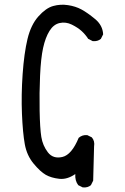

<svg xmlns="http://www.w3.org/2000/svg" viewBox="-20 -777 540 828"><path d="M336.9 31.2 317.4 21.5Q302.7 2 304.7 -26.4Q269.5 -2 235.4 -5.9Q201.2 -9.8 177.7 -22.9Q154.3 -36.1 125 -71.3Q95.7 -106.4 86.9 -155.3Q78.1 -204.1 74.7 -285.6Q71.3 -367.2 77.6 -457.5Q84 -547.9 98.6 -608.9Q113.3 -669.9 145.5 -706.1Q177.7 -742.2 209 -751Q240.2 -759.8 272.9 -754.9Q305.7 -750 331.1 -736.3Q356.4 -722.7 389.6 -695.3Q422.9 -668 424.8 -628.9L415 -609.4Q401.4 -597.7 379.9 -599.6L360.4 -609.4Q348.6 -627.9 332 -643.1Q315.4 -658.2 289.6 -670.9Q263.7 -683.6 237.3 -677.7Q210.9 -671.9 193.4 -643.6Q175.8 -615.2 166 -570.8Q156.2 -526.4 152.8 -450.7Q149.4 -375 150.9 -299.3Q152.3 -223.6 158.2 -186.5Q164.1 -149.4 186.5 -120.1Q209 -90.8 249 -100.1Q289.1 -109.4 319.3 -182.6Q335 -196.3 356.4 -194.3L376 -184.6Q389.6 -168.9 385.7 -145.5L381.8 2L372.1 21.5Q358.4 33.2 336.9 31.2Z"/></svg>

Font: NaikaiFont
Style: Regular
Weight: 400
Version: Version 1.67